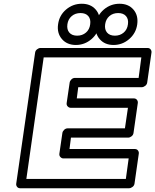

<svg xmlns="http://www.w3.org/2000/svg" viewBox="-20 -983 831 1028"><path d="M66.9 0 168 -701.2Q169.4 -711.9 178.5 -719Q187.5 -726.1 196.8 -726.1H770Q780.8 -726.1 786.6 -718.3Q792.5 -710.4 791 -701.2L768.1 -541Q766.6 -530.3 757.3 -523.2Q748 -516.1 738.8 -516.1H398.9L391.1 -456.1H696.8Q707.5 -456.1 713.4 -448.2Q719.2 -440.4 717.8 -431.2L694.8 -271Q693.4 -260.3 684.3 -253.2Q675.3 -246.1 666 -246.1H359.9L352.1 -185.1H702.1Q712.9 -185.1 718.8 -177.2Q724.6 -169.4 723.1 -160.2L700.2 0Q698.7 10.7 689.5 17.8Q680.2 24.9 670.9 24.9H87.9Q77.1 24.9 71.3 17.1Q65.4 9.3 66.9 0ZM121.1 -24.9H653.8L668.9 -134.8H318.8Q310.5 -134.8 303.5 -142.1Q296.4 -149.4 297.9 -160.2L314 -271Q315.4 -280.3 323.7 -288.1Q332 -295.9 342.8 -295.9H648.9L665 -405.8H358.9Q349.6 -405.8 342.5 -413.1Q335.4 -420.4 336.9 -431.2L353 -541Q354.5 -550.3 362.5 -558.1Q370.6 -565.9 381.8 -565.9H722.2L736.8 -675.8H213.9ZM291 -853Q297.4 -900.9 333.7 -931.9Q370.1 -962.9 418 -962.9Q465.3 -962.9 492.4 -931.9Q519.5 -900.9 513.2 -853Q506.8 -805.7 470.2 -773.9Q433.6 -742.2 386.2 -742.2Q338.9 -742.2 311.5 -773.9Q284.2 -805.7 291 -853ZM340.8 -853Q336.9 -825.2 351.1 -808.6Q365.2 -792 393.1 -792Q420.9 -792 440.2 -808.6Q459.5 -825.2 462.9 -853Q466.8 -880.4 452.9 -896.7Q439 -913.1 411.1 -913.1Q382.8 -913.1 363.8 -896.7Q344.7 -880.4 340.8 -853ZM493.2 -853Q499.5 -900.9 535.9 -931.9Q572.3 -962.9 620.1 -962.9Q667.5 -962.9 694.3 -931.9Q721.2 -900.9 714.8 -853Q708.5 -805.7 671.9 -773.9Q635.3 -742.2 587.9 -742.2Q540.5 -742.2 513.4 -773.9Q486.3 -805.7 493.2 -853ZM543 -853Q539.1 -825.2 553.2 -808.6Q567.4 -792 595.2 -792Q623 -792 642.3 -808.6Q661.6 -825.2 665 -853Q668.9 -880.4 654.8 -896.7Q640.6 -913.1 612.8 -913.1Q584.5 -913.1 565.7 -896.7Q546.9 -880.4 543 -853Z"/></svg>

Font: Trueno ExtraBold Outline
Style: Italic
Weight: 800
Width: 6
Designer: Julieta Ulanovsky
Foundry: Julieta Ulanovsky
Version: Version 3.001b | FøM Fix